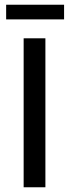

<svg xmlns="http://www.w3.org/2000/svg" viewBox="-20 -792 292 812"><path d="M172 -630V0H80V-630ZM251 -772V-710H6V-772Z"/></svg>

Font: Ek Mukta
Style: Regular
Weight: 400
Designer: Girish Dalvi and Yashodeep Gholap
Foundry: Ek Type
Version: Version 2.538;PS 1.001;hotconv 16.6.51;makeotf.lib2.5.65220;